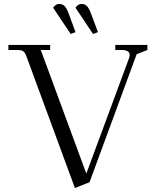

<svg xmlns="http://www.w3.org/2000/svg" viewBox="-20 -927 777 961"><path d="M22 -676.8V-702.1H231V-676.8H184.1L412.1 -58.1L626 -636.2Q628.9 -645 628.9 -652.8Q628.9 -676.8 586.9 -676.8H557.1V-702.1H717.8V-676.8L664.1 -655.8L428.2 -15.1L355 14.2L115.2 -637.2Q106.4 -662.1 97.9 -669.4Q89.4 -676.8 65.9 -676.8ZM246.1 -888.2Q258.3 -907.2 275.9 -907.2Q293 -907.2 303.7 -896.2Q314.5 -885.3 324.2 -857.9L357.9 -766.1L334 -756.8ZM357.9 -888.2Q370.1 -907.2 388.2 -907.2Q405.3 -907.2 415.5 -896.2Q425.8 -885.3 436 -857.9L470.2 -766.1L445.8 -756.8Z"/></svg>

Font: Dihjauti
Style: Regular
Weight: 400
Designer: T. Christopher White
Version: Version 3.0.0